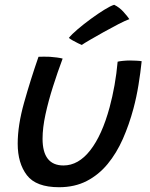

<svg xmlns="http://www.w3.org/2000/svg" viewBox="-20 -758 629 803"><path d="M472 -500Q479.5 -502 494.5 -503.5Q509.5 -505 523.5 -505Q535.5 -505 550 -504.2Q564.5 -503.5 572.5 -502Q567.5 -453.5 559.2 -402.8Q551 -352 538 -303.5Q520 -236.5 493.8 -177Q467.5 -117.5 430.2 -72.2Q393 -27 342.8 -1Q292.5 25 227 25Q131 25 92.5 -25.2Q54 -75.5 54 -157Q54 -234 80.8 -329Q107.5 -424 141 -520.5Q150.5 -521 163.8 -521Q177 -521 188.5 -520.5Q203.5 -519.5 218.2 -517.5Q233 -515.5 242 -513Q221 -457 201.8 -396.5Q182.5 -336 170.2 -279.5Q158 -223 158 -178Q158 -66 245.5 -66Q308 -66 357.5 -129.5Q407 -193 438.5 -309.5Q450.5 -354 459 -401.8Q467.5 -449.5 472 -500ZM457.5 -738Q480 -727 497.2 -707.5Q514.5 -688 521 -678Q504.5 -672 475.2 -657Q446 -642 414.2 -624.2Q382.5 -606.5 356.8 -591.5Q331 -576.5 322 -570Q317.5 -572 306.2 -577.2Q295 -582.5 283.8 -589Q272.5 -595.5 268 -599.5Q280 -614.5 305.2 -636Q330.5 -657.5 360.2 -679.2Q390 -701 416.2 -717.2Q442.5 -733.5 457.5 -738Z"/></svg>

Font: Grandstander
Style: Italic
Weight: 400
Italic angle: -15°
Designer: Tyler Finck
Foundry: Etcetera Type Co
Version: Version 1.200; ttfautohint (v1.8.3)